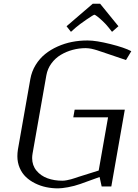

<svg xmlns="http://www.w3.org/2000/svg" viewBox="-20 -1011 748 1041"><path d="M294.9 10.3Q261.7 10.3 230.2 3.7Q198.7 -2.9 170.2 -17.1Q141.6 -31.2 120.4 -51.5Q99.1 -71.8 86.7 -100.8Q74.2 -129.9 74.2 -164.1Q74.2 -181.6 77.1 -200.2L144.5 -582.5Q151.9 -624 173.3 -658.9Q194.8 -693.8 224.9 -718Q254.9 -742.2 292.7 -759Q330.6 -775.9 370.6 -783.7Q410.6 -791.5 452.1 -791.5H456.5Q501 -791.5 578.4 -772.2Q655.8 -752.9 691.9 -733.4L663.1 -685.5L534.7 -729Q531.2 -730 520.8 -733.6Q510.3 -737.3 505.4 -738.8Q500.5 -740.2 491 -742.9Q481.4 -745.6 475.1 -746.8Q468.8 -748 460.4 -749Q452.1 -750 444.8 -750Q408.7 -750 374 -740.7Q339.4 -731.4 309.6 -713.6Q279.8 -695.8 258.8 -667.2Q237.8 -638.7 231.4 -603L156.7 -179.2Q154.3 -166 154.3 -153.8Q154.3 -114.3 177.7 -85.9Q201.2 -57.6 237.5 -44.4Q273.9 -31.2 317.9 -31.2Q329.1 -31.2 342.8 -33.9Q356.4 -36.6 365.5 -39.1Q374.5 -41.5 387.5 -45.9Q400.4 -50.3 403.3 -51.3L515.1 -86.4L565.9 -375H377.4L384.8 -416.5H656.7L583.5 0H531.2L520 -51.3L416 -13.7Q382.8 -2 348.4 4.2Q314 10.3 294.9 10.3ZM522.9 -990.7 622.1 -868.7 587.4 -838.4 568.4 -862.3Q556.2 -877.9 538.6 -894.8Q521 -911.6 508.1 -921.4Q495.1 -931.2 492.2 -931.2Q487.3 -931.2 448.7 -904.8Q410.2 -878.4 391.6 -862.3L364.7 -838.4L340.8 -868.7L482.9 -990.7Z"/></svg>

Font: Resagnicto
Style: Italic
Weight: 500
Italic angle: -10°
Version: Version 0.999